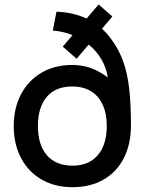

<svg xmlns="http://www.w3.org/2000/svg" viewBox="-20 -802 632 838"><path d="M551.5 -254.5Q551.5 -173 520.5 -112Q489.5 -51 431.8 -18Q374 15 296.5 15Q220 15 162 -18.2Q104 -51.5 72 -112Q40 -172.5 40 -251.5Q40 -330.5 72 -391Q104 -451.5 161.8 -485Q219.5 -518.5 295.5 -518.5Q338 -518.5 375.8 -505.2Q413.5 -492 450.5 -463.5Q444.5 -505.5 422.8 -542.8Q401 -580 367 -607.5L314.5 -545.5L254 -598.5L296.5 -648.5Q255.5 -665.5 210.5 -668.5L226.5 -751Q300.5 -748 358 -721L410.5 -782.5L470.5 -730L425 -676.5Q450.5 -653.5 469.5 -625.5Q500 -583.5 518 -533Q536 -482.5 543.8 -415.8Q551.5 -349 551.5 -254.5ZM446 -252.5Q446 -306 428.2 -344.8Q410.5 -383.5 376.8 -404Q343 -424.5 296.5 -424.5Q223.5 -425 184.5 -379.5Q145.5 -334 145.5 -252Q145.5 -169.5 184.8 -124.2Q224 -79 296.5 -79Q368 -79 407 -125Q446 -171 446 -252.5Z"/></svg>

Font: Manrope KiralyPet SmBd KiralyPet
Style: Regular
Weight: 600
Designer: Mikhail Sharanda
Foundry: Mikhail Sharanda
Version: Version 4.502